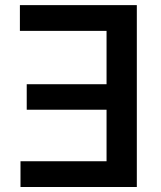

<svg xmlns="http://www.w3.org/2000/svg" viewBox="-20 -748 644 768"><path d="M527.3 -727.5V0H62V-103H406.2V-309.1H86.9V-411.1H406.2V-624.5H59.6V-727.5Z"/></svg>

Font: Inter Cardless
Style: Medium
Weight: 500
Designer: Rasmus Andersson
Foundry: rsms
Version: Version 4.001;git-9221beed3